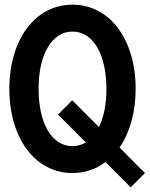

<svg xmlns="http://www.w3.org/2000/svg" viewBox="-20 -730 640 821"><path d="M539 71 600 10 491 -99C535 -162 560 -249 560 -350C560 -562 449 -710 290 -710C131 -710 20 -562 20 -350C20 -138 131 10 290 10C343 10 391 -7 431 -37ZM290 -105C202 -105 145 -202 145 -350C145 -498 202 -595 290 -595C378 -595 435 -498 435 -350C435 -284 424 -228 403 -187L289 -301L228 -240L347 -121C330 -111 311 -105 290 -105Z"/></svg>

Font: CommitMono-dimboump
Style: Bold
Weight: 700
Monospace: yes
Designer: Eigil Nikolajsen
Foundry: Eigil Nikolajsen
Version: Version 1.143